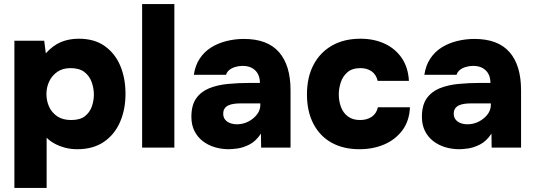

<svg xmlns="http://www.w3.org/2000/svg" viewBox="-20 -728 2640 947"><path d="M51 199V-527H198L206 -465Q241 -504 280.5 -520.5Q320 -537 369 -537Q446 -537 497 -500.5Q548 -464 573.5 -403Q599 -342 599 -265Q599 -188 572 -126Q545 -64 492 -28Q439 8 361 8Q328 8 299 0Q270 -8 247 -21Q224 -34 210 -49V199ZM331 -136Q375 -136 399 -155Q423 -174 433 -203Q443 -232 443 -261Q443 -293 432 -323.5Q421 -354 396 -373Q371 -392 328 -392Q289 -392 262.5 -373.5Q236 -355 222.5 -326Q209 -297 209 -264Q209 -231 222 -202Q235 -173 262 -154.5Q289 -136 331 -136Z M681 0V-708H840V0Z M1109 8Q1072 8 1039 -2Q1006 -12 980 -32Q954 -52 939 -82Q924 -112 924 -152Q924 -209 947.5 -242.5Q971 -276 1011.5 -292.5Q1052 -309 1104 -314Q1156 -319 1212 -319H1262Q1262 -344 1252.5 -362.5Q1243 -381 1224 -392Q1205 -403 1177 -403Q1157 -403 1139.5 -397.5Q1122 -392 1110.5 -382.5Q1099 -373 1095 -359H936Q943 -406 965.5 -439.5Q988 -473 1021.5 -494Q1055 -515 1097 -525.5Q1139 -536 1183 -536Q1299 -536 1356 -471Q1413 -406 1413 -283V0H1268L1267 -69Q1242 -31 1210 -15Q1178 1 1150 4.5Q1122 8 1109 8ZM1149 -115Q1179 -115 1205 -128.5Q1231 -142 1247.5 -163.5Q1264 -185 1264 -210V-218H1166Q1150 -218 1134.5 -216Q1119 -214 1107 -208.5Q1095 -203 1088 -193Q1081 -183 1081 -167Q1081 -150 1090 -138.5Q1099 -127 1114.5 -121Q1130 -115 1149 -115Z M1753 8Q1673 8 1615 -24.5Q1557 -57 1525.5 -118Q1494 -179 1494 -262Q1494 -347 1526.5 -408.5Q1559 -470 1618 -503.5Q1677 -537 1758 -537Q1825 -537 1877.5 -512.5Q1930 -488 1961.5 -442Q1993 -396 1997 -329H1843Q1835 -361 1812.5 -376.5Q1790 -392 1758 -392Q1717 -392 1693.5 -371.5Q1670 -351 1660.5 -321Q1651 -291 1651 -262Q1651 -230 1661.5 -201Q1672 -172 1695.5 -154Q1719 -136 1756 -136Q1790 -136 1813.5 -152Q1837 -168 1844 -199H2002Q1999 -131 1964.5 -85Q1930 -39 1875 -15.5Q1820 8 1753 8Z M2246 8Q2209 8 2176 -2Q2143 -12 2117 -32Q2091 -52 2076 -82Q2061 -112 2061 -152Q2061 -209 2084.5 -242.5Q2108 -276 2148.5 -292.5Q2189 -309 2241 -314Q2293 -319 2349 -319H2399Q2399 -344 2389.5 -362.5Q2380 -381 2361 -392Q2342 -403 2314 -403Q2294 -403 2276.5 -397.5Q2259 -392 2247.5 -382.5Q2236 -373 2232 -359H2073Q2080 -406 2102.5 -439.5Q2125 -473 2158.5 -494Q2192 -515 2234 -525.5Q2276 -536 2320 -536Q2436 -536 2493 -471Q2550 -406 2550 -283V0H2405L2404 -69Q2379 -31 2347 -15Q2315 1 2287 4.5Q2259 8 2246 8ZM2286 -115Q2316 -115 2342 -128.5Q2368 -142 2384.5 -163.5Q2401 -185 2401 -210V-218H2303Q2287 -218 2271.5 -216Q2256 -214 2244 -208.5Q2232 -203 2225 -193Q2218 -183 2218 -167Q2218 -150 2227 -138.5Q2236 -127 2251.5 -121Q2267 -115 2286 -115Z"/></svg>

Font: Onest ExtraBold
Style: Regular
Weight: 800
Designer: Dmitri Voloshin, Andrey Kudryavtsev
Foundry: Dmitri Voloshin, Andrey Kudryavtsev
Version: Version 1.000;gftools[0.9.33]